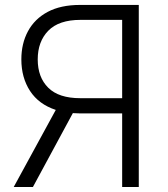

<svg xmlns="http://www.w3.org/2000/svg" viewBox="-20 -747 671 767"><path d="M534.4 0V-727.3H299.7Q222.3 -727.3 170.3 -699.4Q118.3 -671.5 91.8 -622.3Q65.3 -573.2 65.3 -509.6Q65.3 -436.8 100.1 -383.5Q134.9 -330.3 202.8 -307.9L34.8 0H111.5L271 -295.1Q284.4 -294 298.7 -294H468V0ZM468 -354.8H300.4Q214.8 -354.8 172.8 -396.5Q130.7 -438.2 130.7 -509.6Q130.7 -581 172.9 -624.3Q215.2 -667.6 301.5 -667.6H468Z"/></svg>

Font: Inter UI Light
Style: Regular
Weight: 300
Designer: Rasmus Andersson
Foundry: rsms
Version: 3.2;8d6f07862